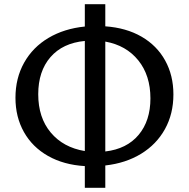

<svg xmlns="http://www.w3.org/2000/svg" viewBox="-20 -789 903 919"><path d="M484 3V110H386V6Q285 0 210 -42.5Q135 -85 94.5 -157Q54 -229 54 -321Q54 -415 95.5 -489Q137 -563 212 -607.5Q287 -652 386 -662V-769H484V-663Q584 -656 657.5 -613.5Q731 -571 770.5 -499.5Q810 -428 810 -337Q810 -244 769.5 -171Q729 -98 655.5 -53Q582 -8 484 3ZM386 -66V-593Q280 -583 221.5 -515.5Q163 -448 163 -338Q163 -226 223 -154.5Q283 -83 386 -66ZM700 -318Q700 -428 642 -500Q584 -572 484 -590V-64Q587 -76 643.5 -143.5Q700 -211 700 -318Z"/></svg>

Font: Ysabeau Infant Semibold
Style: Regular
Weight: 600
Designer: Christian Thalmann (Catharsis Fonts)
Version: Version 0.003